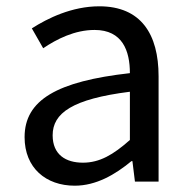

<svg xmlns="http://www.w3.org/2000/svg" viewBox="-20 -576 604 609"><path d="M217 13C285 13 345 -22 397 -65H400L408 0H483V-334C483 -468 427 -556 295 -556C208 -556 131 -518 81 -486L117 -423C160 -452 217 -481 280 -481C369 -481 392 -414 392 -344C161 -318 58 -259 58 -141C58 -43 126 13 217 13ZM243 -60C189 -60 147 -85 147 -147C147 -217 209 -262 392 -285V-132C339 -85 296 -60 243 -60Z"/></svg>

Font: Kinto Sans
Style: Regular
Weight: 400
Designer: Authors: Ryoko NISHIZUKA  (kana & ideographs); Paul D. Hunt (Latin, Greek & Cyrillic); Wenlong ZHANG  (bopomofo); Sandol
Foundry: Adobe Systems Incorporated, ookami Inc.
Version: Version 0.001